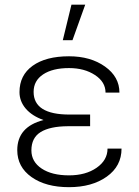

<svg xmlns="http://www.w3.org/2000/svg" viewBox="-20 -773 583 803"><path d="M52.2 -145Q52.2 -242.7 162.1 -271Q113.8 -288.1 87.6 -318.8Q61.5 -349.6 61.5 -387.7Q61.5 -458.5 116.7 -498Q171.9 -537.6 268.6 -537.6Q358.9 -537.6 419.2 -494.6Q479.5 -451.7 479.5 -385.7H421.4Q421.4 -430.2 377.2 -459.2Q333 -488.3 268.6 -488.3Q200.2 -488.3 160.4 -461.9Q120.6 -435.5 120.6 -388.7Q120.6 -293.9 270.5 -293.9H356.9V-245.1H263.2Q189 -244.6 150.1 -220.7Q111.3 -196.8 111.3 -144Q111.3 -96.7 154.1 -68.1Q196.8 -39.6 268.6 -39.6Q338.4 -39.6 384 -71.3Q429.7 -103 429.7 -151.4H488.3Q488.3 -78.1 426.5 -34.2Q364.7 9.8 268.6 9.8Q171.4 9.8 111.8 -32.5Q52.2 -74.7 52.2 -145ZM278.8 -753.4H336.4L283.2 -605H242.7Z"/></svg>

Font: SteelSelectRoboto
Style: Regular
Weight: 300
Designer: Google
Version: Version 2.137; 2017